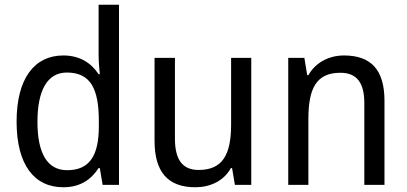

<svg xmlns="http://www.w3.org/2000/svg" viewBox="-20 -780 1717 810"><path d="M247 10C319 10 365 -23 396 -71H401L413 0H482V-760H396V-545C396 -524 399 -489 401 -467H396C365 -514 317 -546 247 -546C126 -546 50 -450 50 -267C50 -84 125 10 247 10ZM263 -62C179 -62 138 -134 138 -266C138 -396 178 -474 262 -474C363 -474 397 -404 397 -269V-248C397 -123 358 -62 263 -62Z M1040 -536H955V-255C955 -129 920 -63 818 -63C750 -63 718 -106 718 -195V-536H632V-186C632 -56 687 10 804 10C866 10 924 -16 954 -71H959L971 0H1040Z M1431 -546C1370 -546 1312 -518 1281 -463H1276L1264 -536H1196V0H1281V-278C1281 -408 1315 -473 1416 -473C1486 -473 1517 -430 1517 -345V0H1602V-355C1602 -487 1544 -546 1431 -546Z"/></svg>

Font: Noto Sans Gurmukhi UI SemiCondensed
Style: Regular
Weight: 400
Width: 4
Designer: Jelle Bosma - Monotype Design Team
Foundry: Monotype Imaging Inc.
Version: Version 2.004